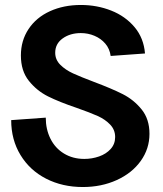

<svg xmlns="http://www.w3.org/2000/svg" viewBox="-20 -736 656 772"><path d="M25 -253 164 -263Q164 -216 183 -178Q202 -140 237.5 -118.5Q273 -97 319 -97Q350 -97 378.5 -107Q407 -117 425 -137Q443 -157 443 -185Q443 -214 423 -235Q403 -256 373 -269.5Q343 -283 289 -302Q218 -326 173 -348.5Q128 -371 96 -411Q64 -451 64 -513Q64 -573 95 -619.5Q126 -666 181 -691Q236 -716 305 -716Q370 -716 427 -693.5Q484 -671 521 -627Q558 -583 563 -521L425 -511Q421 -540 403.5 -560.5Q386 -581 360 -592Q334 -603 305 -603Q262 -603 232 -581.5Q202 -560 202 -524Q202 -496 222.5 -475.5Q243 -455 273.5 -441Q304 -427 357 -407Q429 -380 473.5 -357.5Q518 -335 549.5 -296Q581 -257 581 -198Q581 -138 546 -89Q511 -40 449.5 -12Q388 16 313 16Q231 16 165.5 -17.5Q100 -51 62.5 -112.5Q25 -174 25 -253Z"/></svg>

Font: Uncut Sans Variable
Style: Regular
Weight: 400
Designer: Kasper Nordkvist
Foundry: UNCUT.wtf
Version: Version 1.303;Glyphs 3.1.2 (3151)